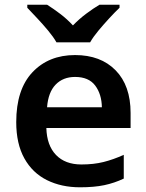

<svg xmlns="http://www.w3.org/2000/svg" viewBox="-20 -786 621 816"><path d="M299 -552Q408 -552 471.5 -487Q535 -422 535 -306V-242H177Q179 -168 218 -127.5Q257 -87 326 -87Q378 -87 420 -97.5Q462 -108 506 -128V-27Q466 -8 423 1Q380 10 320 10Q241 10 179.5 -20.5Q118 -51 83.5 -113Q49 -175 49 -267Q49 -406 118 -479Q187 -552 299 -552ZM299 -459Q248 -459 216.5 -426.5Q185 -394 180 -330H413Q412 -386 384.5 -422.5Q357 -459 299 -459ZM220 -606Q207 -629 184.5 -656Q162 -683 138 -708.5Q114 -734 96 -753V-766H180Q207 -749 236 -727Q265 -705 290 -678Q316 -705 346 -727.5Q376 -750 403 -766H488V-753Q469 -735 445 -709Q421 -683 398.5 -656Q376 -629 363 -606Z"/></svg>

Font: Noto Sans Ethiopic SemiBold
Style: Regular
Weight: 600
Designer: Monotype Design Team
Foundry: Monotype Imaging Inc.
Version: Version 2.102; ttfautohint (v1.8.4.7-5d5b)